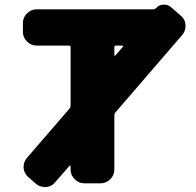

<svg xmlns="http://www.w3.org/2000/svg" viewBox="-20 -792 823 806"><path d="M460 -560.5Q460 -559.6 461.9 -558.6Q463.9 -557.6 464.8 -559.6L495.1 -594.7Q497.1 -596.7 496.1 -598.6Q495.1 -600.6 492.2 -600.6H466.8Q460 -600.6 460 -593.8ZM624 -752.9Q629.9 -752.9 633.8 -756.8Q646.5 -771.5 665 -772.5Q667 -772.5 668.9 -772.5Q685.5 -772.5 698.2 -761.7L738.3 -726.6Q758.8 -710 758.8 -682.6Q758.8 -662.1 745.1 -645.5L464.8 -320.3Q460 -314.5 460 -306.6V-80.1Q460 -56.6 442.9 -39.6Q425.8 -22.5 402.3 -22.5H334Q310.5 -22.5 293.5 -39.6Q276.4 -56.6 276.4 -80.1V-93.8Q276.4 -95.7 274.4 -96.7Q272.5 -97.7 271.5 -95.7L211.9 -27.3Q197.3 -8.8 172.9 -6.8Q170.9 -6.8 168 -6.8Q147.5 -6.8 130.9 -20.5L99.6 -47.9Q81.1 -63.5 79.1 -86.9Q79.1 -88.9 79.1 -91.8Q79.1 -112.3 92.8 -128.9L271.5 -335.9Q276.4 -341.8 276.4 -349.6V-593.8Q276.4 -600.6 269.5 -600.6H133.8Q110.4 -600.6 93.3 -617.7Q76.2 -634.8 76.2 -658.2V-695.3Q76.2 -718.8 93.3 -735.8Q110.4 -752.9 133.8 -752.9Z"/></svg>

Font: Gen Jyuu Gothic Heavy
Style: Bold
Weight: 900
Designer: [Source Han Sans]
Ryoko NISHIZUKA  (kana & ideographs); Paul D. Hunt (Latin, Greek & Cyrillic); Wenlong ZHANG  (bopomofo
Version: Version 1.002.20150607